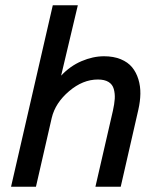

<svg xmlns="http://www.w3.org/2000/svg" viewBox="-20 -710 599 730"><path d="M22 0 180.7 -689.9H275.9L212.4 -422.4Q246.6 -459 290 -477.5Q333.5 -496.1 375.5 -496.1Q411.6 -496.1 439 -484.9Q466.3 -473.6 482.2 -454.3Q498 -435.1 506.1 -408.7Q514.2 -382.3 513.7 -353.3Q513.2 -324.2 505.9 -292.5L439 0H342.8L409.2 -288.6Q415 -314.5 416.3 -334.2Q417.5 -354 412.6 -371.6Q407.7 -389.2 392.6 -398.4Q377.4 -407.7 352.1 -407.7Q294.9 -407.7 242.7 -363.3Q190.4 -318.8 176.8 -262.2L116.7 0Z"/></svg>

Font: HK Grotesk Medium Italic
Style: Regular
Weight: 500
Italic angle: -13°
Designer: Alfredo Marco Pradil and Stefan Peev
Foundry: Hanken Design Co.
Version: Version 1.000;PS 001.000;hotconv 1.0.88;makeotf.lib2.5.64775